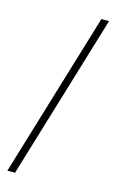

<svg xmlns="http://www.w3.org/2000/svg" viewBox="-123 -792 543 897"><g transform="rotate(15 149.0 -344.0)"><path d="M10 55 251 -743H288L47 55Z"/></g></svg>

Font: Saira SemiCondensed Thin
Style: Regular
Weight: 250
Width: 4
Designer: Hector Gatti with collaboration of the Omnibus-Type team
Foundry: Omnibus-Type
Version: Version 1.101